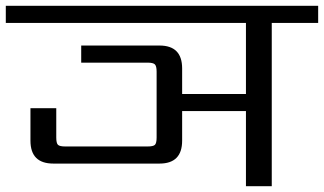

<svg xmlns="http://www.w3.org/2000/svg" viewBox="-40 -642 1117 662"><path d="M1057 -622V-563H897V0H808V-259H588V-157Q588 -78 510 -78H144Q65 -78 65 -157V-269H154V-168Q154 -148 160 -142.5Q166 -137 185 -137H469Q488 -137 494 -142.5Q500 -148 500 -168V-395Q500 -414 494 -420Q488 -426 469 -426H240V-485H510Q588 -485 588 -406V-318H808V-563H-20V-622Z"/></svg>

Font: Sarpanch
Style: Regular
Weight: 400
Designer: Manushi Parikh (Devanagari and Latin), Jyotish Sonowal (Devanagari)
Foundry: Indian Type Foundry
Version: Version 2.004;PS 1.0;hotconv 1.0.78;makeotf.lib2.5.61930; tt